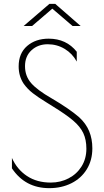

<svg xmlns="http://www.w3.org/2000/svg" viewBox="-20 -964 542 998"><path d="M42 -89V-143Q69 -83 120.5 -49Q172 -15 244 -15Q294 -15 336.5 -37Q379 -59 404 -99Q429 -139 429 -191Q429 -238 413 -272Q397 -306 360 -337.5Q323 -369 253 -412L221 -432Q177 -459 150 -480Q123 -501 103 -529Q77 -568 77 -619Q77 -687 121 -725Q165 -763 233 -763Q325 -763 379 -695V-644Q356 -686 316 -710Q276 -734 228 -734Q178 -734 144 -703Q110 -672 110 -620Q110 -569 141.5 -532.5Q173 -496 248 -453Q340 -399 391 -355Q427 -322 443.5 -282Q460 -242 460 -193Q460 -131 431 -84Q402 -37 351 -11.5Q300 14 236 14Q111 14 42 -89ZM357 -829 252 -919 147 -829H103L237 -944H267L399 -829Z"/></svg>

Font: Poiret One
Style: Regular
Weight: 400
Designer: Denis Masharov (denis.masharov@gmail.com), Cyreal (Charset Expansion)
Foundry: Denis Masharov
Version: Version 1.101